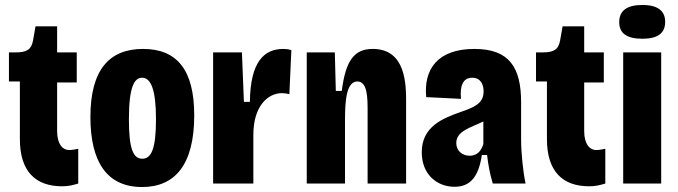

<svg xmlns="http://www.w3.org/2000/svg" viewBox="-20 -739 2730 773"><path d="M230 11C257 11 274 6 295 0V-140C280 -137 270 -135 259 -135C231 -135 210 -160 210 -211V-407H289V-528H210V-633H123L113 -576C106 -539 88 -528 41 -528H16V-411H60V-179C60 -49 123 11 230 11Z M552 14C684 14 762 -75 762 -275C762 -457 693 -542 556 -542C420 -542 344 -458 344 -268C344 -88 410 14 552 14ZM553 -100C516 -100 499 -140 499 -259C499 -390 521 -426 552 -426C588 -426 608 -377 608 -259C608 -139 589 -100 553 -100Z M838 0H1000V-196C1000 -314 1060 -364 1115 -364C1124 -364 1138 -362 1145 -360L1153 -537C1142 -541 1131 -542 1121 -542C1044 -542 988 -492 986 -329H962L954 -528H838Z M1215 0H1369V-254C1369 -332 1374 -411 1419 -411C1460 -411 1460 -344 1460 -290V0H1615V-327C1615 -397 1615 -542 1481 -542C1408 -542 1372 -499 1356 -373H1332L1328 -528H1215Z M1810 13C1874 13 1907 -28 1920 -115H1941C1946 -74 1951 -44 1964 0H2096C2086 -45 2078 -125 2078 -177V-327C2078 -467 2031 -542 1890 -542C1740 -542 1685 -458 1696 -348L1836 -341C1831 -392 1843 -426 1881 -426C1915 -426 1927 -399 1927 -371C1927 -323 1891 -308 1837 -289C1763 -263 1678 -230 1678 -126C1678 -36 1740 13 1810 13ZM1871 -112C1841 -112 1817 -132 1817 -163C1817 -212 1875 -225 1926 -250V-159C1919 -137 1905 -112 1871 -112Z M2352 11C2379 11 2396 6 2417 0V-140C2402 -137 2392 -135 2381 -135C2353 -135 2332 -160 2332 -211V-407H2411V-528H2332V-633H2245L2235 -576C2228 -539 2210 -528 2163 -528H2138V-411H2182V-179C2182 -49 2245 11 2352 11Z M2566 -583C2629 -583 2658 -606 2658 -651C2658 -694 2630 -719 2566 -719C2503 -719 2473 -695 2473 -650C2473 -606 2502 -583 2566 -583ZM2489 0H2642V-528H2489Z"/></svg>

Font: Bricolage Grotesque 10pt Condensed ExtraBold
Style: Regular
Weight: 800
Width: 3
Designer: Mathieu Triay
Foundry: Atelier Triay
Version: Version 1.000;gftools[0.9.29]